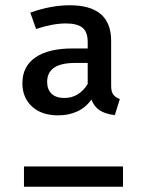

<svg xmlns="http://www.w3.org/2000/svg" viewBox="-20 -709 540 729"><path d="M313 -525V-549Q313 -588 293 -604Q273 -620 230 -620Q181 -620 117 -599L95 -661Q173 -689 245 -689Q402 -689 402 -554V-384Q402 -361 410 -350Q418 -339 435 -333L416 -272Q381 -276 359.5 -289.5Q338 -303 327 -331Q306 -301 273.5 -286Q241 -271 201 -271Q138 -271 101.5 -304.5Q65 -338 65 -393Q65 -457 114.5 -491Q164 -525 255 -525ZM313 -390V-470H265Q159 -470 159 -398Q159 -369 176 -353Q193 -337 224 -337Q280 -337 313 -390ZM447 -77V0H71V-77Z"/></svg>

Font: Statis Sans
Style: Regular
Weight: 400
Designer: bBox Type GmbH
Foundry: bBox Type GmbH
Version: Version 1.000